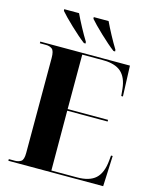

<svg xmlns="http://www.w3.org/2000/svg" viewBox="-134 -1021 897 1111"><g transform="rotate(15 314.0 -465.5)"><path d="M25 0H593L601 -183H591L588 -151Q581 -77 544.5 -43.5Q508 -10 433 -10H280L279 -368H521V-378H279V-704H402Q476 -704 512 -672Q548 -640 555 -573L559 -531H569L562 -714H25V-704H62Q84 -704 98.5 -693Q113 -682 113 -639V-70Q113 -30 98 -20Q83 -10 62 -10H25ZM271 -771H281L280 -781Q259 -815 237 -856Q215 -897 199 -931H110L111 -921Q133 -895 183.5 -847Q234 -799 271 -771ZM448 -771H458L457 -781Q436 -815 414 -856Q392 -897 376 -931H287L288 -921Q310 -895 360.5 -847Q411 -799 448 -771Z"/></g></svg>

Font: Noto Serif Display SemiCondensed Extra
Style: Regular
Weight: 800
Width: 4
Designer: Monotype Design Team
Foundry: Monotype Imaging Inc.
Version: Version 1.900